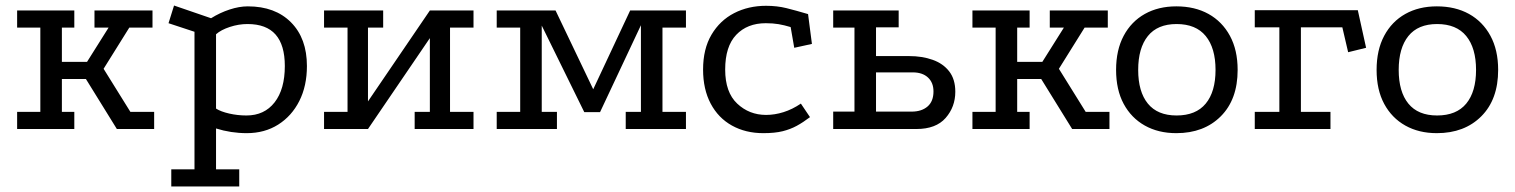

<svg xmlns="http://www.w3.org/2000/svg" viewBox="-20 -467 5483 695"><path d="M42 -429H249V-367H204V-243H295L373 -367H322V-429H532V-367H448L355 -218L452 -62H538V0H403L291 -181H204V-62H249V0H42V-62H126V-367H42Z M600 208V146H684V-352L590 -383L610 -447L744 -401Q776 -421 811 -432.5Q846 -444 877 -444Q976 -444 1033.5 -386Q1091 -328 1091 -228Q1091 -156 1063.5 -101.5Q1036 -47 987 -16Q938 15 873 15Q816 15 762 -2V146H846V208ZM872 -49Q937 -49 974 -96.5Q1011 -144 1011 -228Q1011 -304 977.5 -342Q944 -380 876 -380Q844 -380 812 -369.5Q780 -359 762 -343V-74Q779 -63 809.5 -56Q840 -49 872 -49Z M1153 -429H1367V-367H1312V-100L1536 -429H1694V-367H1609V-62H1694V0H1481V-62H1536V-329L1312 0H1153V-62H1238V-367H1153Z M1778 0V-62H1863V-367H1778V-429H1991L2144 -109H2111L2261 -429H2463V-367H2378V-62H2463V0H2245V-62H2300V-418L2318 -414L2152 -61H2095L1922 -413L1941 -417V-62H1996V0Z M2842 -369Q2819 -376 2798.5 -379.5Q2778 -383 2752 -383Q2685 -383 2645 -341Q2605 -299 2605 -215Q2605 -133 2648.5 -92Q2692 -51 2753 -51Q2784 -51 2816 -61Q2848 -71 2879 -92L2912 -43Q2887 -24 2864 -11.5Q2841 1 2813 8Q2785 15 2743 15Q2679 15 2629.5 -12.5Q2580 -40 2552.5 -92Q2525 -144 2525 -215Q2525 -290 2555.5 -341.5Q2586 -393 2637.5 -419.5Q2689 -446 2753 -446Q2793 -446 2827 -437.5Q2861 -429 2905 -416L2919 -308L2855 -294Z M2996 0V-63H3073V-367H2996V-429H3233V-368H3151V-264H3271Q3318 -264 3356 -250.5Q3394 -237 3416 -208.5Q3438 -180 3438 -135Q3438 -80 3403 -40Q3368 0 3297 0ZM3151 -63H3280Q3316 -63 3337.5 -81.5Q3359 -100 3359 -136Q3359 -168 3339 -186.5Q3319 -205 3284 -205H3151Z M3500 -429H3707V-367H3662V-243H3753L3831 -367H3780V-429H3990V-367H3906L3813 -218L3910 -62H3996V0H3861L3749 -181H3662V-62H3707V0H3500V-62H3584V-367H3500Z M4238 -444Q4305 -444 4354.5 -416.5Q4404 -389 4432 -337.5Q4460 -286 4460 -214Q4460 -107 4399 -46Q4338 15 4238 15Q4173 15 4124 -12.5Q4075 -40 4047.5 -91Q4020 -142 4020 -214Q4020 -286 4047.5 -337.5Q4075 -389 4124 -416.5Q4173 -444 4238 -444ZM4239 -380Q4170 -380 4135 -336.5Q4100 -293 4100 -214Q4100 -135 4135 -92Q4170 -49 4239 -49Q4309 -49 4344.5 -92Q4380 -135 4380 -214Q4380 -293 4344.5 -336.5Q4309 -380 4239 -380Z M4522 -430H4895L4925 -294L4860 -278L4839 -368H4689V-62H4796V0H4522V-62H4611V-368H4522Z M5181 -444Q5248 -444 5297.5 -416.5Q5347 -389 5375 -337.5Q5403 -286 5403 -214Q5403 -107 5342 -46Q5281 15 5181 15Q5116 15 5067 -12.5Q5018 -40 4990.5 -91Q4963 -142 4963 -214Q4963 -286 4990.5 -337.5Q5018 -389 5067 -416.5Q5116 -444 5181 -444ZM5182 -380Q5113 -380 5078 -336.5Q5043 -293 5043 -214Q5043 -135 5078 -92Q5113 -49 5182 -49Q5252 -49 5287.5 -92Q5323 -135 5323 -214Q5323 -293 5287.5 -336.5Q5252 -380 5182 -380Z"/></svg>

Font: Podkova VF Beta
Style: Regular
Weight: 400
Designer: Ilya Yudin
Foundry: Cyreal (www.cyreal.org)
Version: Version 2.100